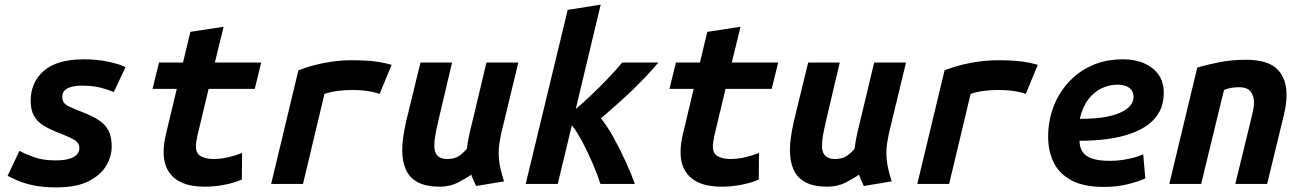

<svg xmlns="http://www.w3.org/2000/svg" viewBox="-20 -797 5640 832"><path d="M225 15Q164 15 121.5 5.5Q79 -4 53 -16Q27 -28 13 -35L64 -143Q87 -131 126 -116.5Q165 -102 220 -102Q259 -102 282 -109.5Q305 -117 314.5 -129Q324 -141 324 -155Q324 -176 306.5 -188Q289 -200 238 -220Q196 -236 168.5 -253Q141 -270 127 -295.5Q113 -321 113 -360Q113 -441 170.5 -490.5Q228 -540 343 -540Q399 -540 447.5 -530Q496 -520 524 -506L473 -398Q448 -409 414.5 -417.5Q381 -426 331 -426Q317 -426 297.5 -422.5Q278 -419 264 -408.5Q250 -398 250 -377Q250 -364 255.5 -354.5Q261 -345 279.5 -335.5Q298 -326 335 -312Q380 -295 408.5 -276Q437 -257 450.5 -230.5Q464 -204 464 -162Q464 -119 440 -78.5Q416 -38 363.5 -11.5Q311 15 225 15Z M867 12Q808 12 768.5 -5.5Q729 -23 709 -56.5Q689 -90 689 -139Q689 -156 691.5 -175Q694 -194 699 -215L746 -412H641L669 -526H773L805 -659L949 -681L911 -526H1112L1084 -412H884L835 -207Q833 -194 831 -183.5Q829 -173 829 -164Q829 -130 852 -119Q875 -108 904 -108Q935 -108 966.5 -115Q998 -122 1029 -134L1028 -19Q994 -4 951 4Q908 12 867 12Z M1155 0 1273 -492Q1325 -513 1386.5 -524.5Q1448 -536 1501 -536Q1564 -536 1603.5 -531Q1643 -526 1677 -516L1625 -390Q1611 -395 1593 -399Q1575 -403 1552.5 -405Q1530 -407 1502 -407Q1473 -407 1442.5 -403Q1412 -399 1386 -390L1293 0Z M1886 12Q1826 12 1790 -7.5Q1754 -27 1738.5 -62.5Q1723 -98 1723 -147Q1723 -174 1727.5 -204Q1732 -234 1739 -267L1802 -526H1939L1880 -276Q1872 -242 1867 -214.5Q1862 -187 1862 -166Q1862 -147 1868 -134Q1874 -121 1886.5 -114.5Q1899 -108 1918 -108Q1949 -108 1968 -120.5Q1987 -133 2003 -152Q2005 -169 2007.5 -183Q2010 -197 2014 -216L2088 -526H2226L2151 -215Q2147 -195 2144 -175.5Q2141 -156 2141 -136Q2141 -103 2147.5 -72.5Q2154 -42 2164 -11L2043 9Q2039 1 2031.5 -16.5Q2024 -34 2022 -40Q2000 -24 1964.5 -6Q1929 12 1886 12Z M2258 0 2440 -754 2583 -777 2475 -325Q2503 -348 2540 -383Q2577 -418 2614 -456.5Q2651 -495 2676 -526H2833Q2806 -494 2775 -461.5Q2744 -429 2711.5 -398Q2679 -367 2646.5 -338.5Q2614 -310 2584 -284Q2611 -251 2639 -200.5Q2667 -150 2691.5 -96.5Q2716 -43 2731 0H2582Q2570 -38 2549 -87Q2528 -136 2504 -181.5Q2480 -227 2458 -254L2397 0Z M3107 12Q3048 12 3008.5 -5.5Q2969 -23 2949 -56.5Q2929 -90 2929 -139Q2929 -156 2931.5 -175Q2934 -194 2939 -215L2986 -412H2881L2909 -526H3013L3045 -659L3189 -681L3151 -526H3352L3324 -412H3124L3075 -207Q3073 -194 3071 -183.5Q3069 -173 3069 -164Q3069 -130 3092 -119Q3115 -108 3144 -108Q3175 -108 3206.5 -115Q3238 -122 3269 -134L3268 -19Q3234 -4 3191 4Q3148 12 3107 12Z M3566 12Q3506 12 3470 -7.5Q3434 -27 3418.5 -62.5Q3403 -98 3403 -147Q3403 -174 3407.5 -204Q3412 -234 3419 -267L3482 -526H3619L3560 -276Q3552 -242 3547 -214.5Q3542 -187 3542 -166Q3542 -147 3548 -134Q3554 -121 3566.5 -114.5Q3579 -108 3598 -108Q3629 -108 3648 -120.5Q3667 -133 3683 -152Q3685 -169 3687.5 -183Q3690 -197 3694 -216L3768 -526H3906L3831 -215Q3827 -195 3824 -175.5Q3821 -156 3821 -136Q3821 -103 3827.5 -72.5Q3834 -42 3844 -11L3723 9Q3719 1 3711.5 -16.5Q3704 -34 3702 -40Q3680 -24 3644.5 -6Q3609 12 3566 12Z M3955 0 4073 -492Q4125 -513 4186.5 -524.5Q4248 -536 4301 -536Q4364 -536 4403.5 -531Q4443 -526 4477 -516L4425 -390Q4411 -395 4393 -399Q4375 -403 4352.5 -405Q4330 -407 4302 -407Q4273 -407 4242.5 -403Q4212 -399 4186 -390L4093 0Z M4763 13Q4677 13 4624 -15Q4571 -43 4546.5 -92Q4522 -141 4522 -205Q4522 -271 4544 -331Q4566 -391 4608 -438Q4650 -485 4710 -512.5Q4770 -540 4847 -540Q4899 -540 4938.5 -522.5Q4978 -505 5000.5 -473Q5023 -441 5023 -395Q5023 -349 5005 -314.5Q4987 -280 4954 -256Q4921 -232 4875.5 -216.5Q4830 -201 4775 -194Q4720 -187 4658 -187Q4658 -160 4670 -140.5Q4682 -121 4711 -110.5Q4740 -100 4790 -100Q4820 -100 4848 -104.5Q4876 -109 4898.5 -115.5Q4921 -122 4934 -128L4943 -24Q4916 -11 4868 1Q4820 13 4763 13ZM4659 -282Q4730 -282 4775 -291Q4820 -300 4846 -314.5Q4872 -329 4882 -345Q4892 -361 4892 -376Q4892 -394 4883.5 -406Q4875 -418 4859.5 -424Q4844 -430 4821 -430Q4787 -430 4754 -414.5Q4721 -399 4696 -366.5Q4671 -334 4659 -282Z M5047 0 5168 -504Q5203 -515 5259.5 -526.5Q5316 -538 5379 -538Q5473 -538 5514 -498Q5555 -458 5555 -385Q5555 -366 5552 -343.5Q5549 -321 5543 -297L5471 0H5333L5401 -279Q5405 -296 5409.5 -315.5Q5414 -335 5414 -354Q5414 -380 5400 -399.5Q5386 -419 5349 -419Q5333 -419 5316.5 -416.5Q5300 -414 5284 -407L5185 0Z"/></svg>

Font: Ubuntu Sans Mono
Style: Bold Italic
Weight: 700
Italic angle: -13.5°
Monospace: yes
Designer: Dalton Maag Ltd
Foundry: Dalton Maag Ltd
Version: Version 1.006